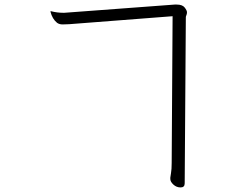

<svg xmlns="http://www.w3.org/2000/svg" viewBox="-20 -748 1040 841"><path d="M736 -677 732 -34Q732 -6 729 10.5Q726 27 726 30V36Q726 48 739.5 60.5Q753 73 771 73Q789 73 789 55L794 -673Q794 -676 796.5 -681.5Q799 -687 799 -694.5Q799 -702 789 -715Q779 -728 754 -728H745L262 -692H257Q230 -692 203 -699Q201 -699 201 -697Q209 -665 230 -648Q240 -641 254 -641Q268 -641 283 -642ZM745 -728Z"/></svg>

Font: LXGW WenKai TC Light
Style: Regular
Weight: 300
Designer: LXGW / Fontworks Inc.
Foundry: LXGW / Fontworks Inc.
Version: Version 1.330